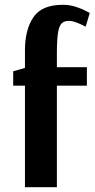

<svg xmlns="http://www.w3.org/2000/svg" viewBox="-20 -780 394 800"><path d="M84 0V-423H35V-483L84 -497V-571Q84 -656 119 -708Q154 -760 242 -760Q271 -760 296.5 -751.5Q322 -743 338 -734.5Q354 -726 354 -726L337 -669Q337 -669 325 -675Q313 -681 296.5 -687Q280 -693 266 -693Q249 -693 238 -683.5Q227 -674 222 -645Q217 -616 217 -556V-500H342V-423H217V0Z"/></svg>

Font: Arsenal SC
Style: Bold
Weight: 700
Designer: Andrij Shevchenko
Foundry: Stairsfor
Version: Version 2.001; ttfautohint (v1.8.4.7-5d5b)